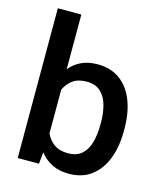

<svg xmlns="http://www.w3.org/2000/svg" viewBox="-113 -834 789 929"><g transform="rotate(15 281.0 -370.0)"><path d="M523.4 -269V-258.8Q523.4 -180.7 500.2 -120.1Q477.1 -59.6 431.4 -24.9Q385.7 9.8 318.4 9.8Q270 9.8 234.1 -8.3Q198.2 -26.4 173.3 -58.6L167.5 0H61V-750H178.7V-476.1Q203.1 -505.9 237.5 -522Q272 -538.1 317.4 -538.1Q385.3 -538.1 431.2 -503.9Q477.1 -469.7 500.2 -409.2Q523.4 -348.6 523.4 -269ZM405.8 -258.8V-269Q405.8 -316.4 395 -356Q384.3 -395.5 358.6 -419.4Q333 -443.4 288.1 -443.4Q245.6 -443.4 219.2 -424.1Q192.9 -404.8 178.7 -373.5V-154.8Q192.9 -123.5 219.7 -104.2Q246.6 -85 289.1 -85Q333 -85 358.6 -108.2Q384.3 -131.3 395 -170.7Q405.8 -210 405.8 -258.8Z"/></g></svg>

Font: Vazirmatn RD FD Medium
Style: Regular
Weight: 500
Designer: Saber Rastikerdar
Foundry: Saber Rastikerdar
Version: Version 33.003